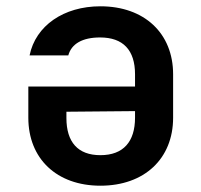

<svg xmlns="http://www.w3.org/2000/svg" viewBox="-20 -580 640 610"><path d="M299 -560C182 -560 93 -498 74 -404H197C207 -441 242 -461 298 -461C371 -461 409 -421 409 -344V-305H70V-206C70 -76 160 10 299 10C439 10 530 -76 530 -206V-344C530 -474 439 -560 299 -560ZM409 -206C409 -130 372 -87 299 -87C227 -87 191 -129 191 -205V-225L409 -227Z"/></svg>

Font: Tekne LDO
Style: Bold
Weight: 700
Monospace: yes
Designer: Alessio Laiso, Mario Rullo, Paolo Rosset
Foundry: Alessio Laiso
Version: Version 1.000;hotconv 1.0.109;makeotfexe 2.5.65596